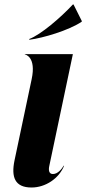

<svg xmlns="http://www.w3.org/2000/svg" viewBox="-20 -827 384 855"><path d="M121 -474.5 44.5 -112C29.5 -39 45.5 8 120.5 8C182.5 8 242.5 -32 265.5 -89H263.5C255.5 -75 237.5 -52 215.5 -52C197.5 -52 195.5 -70 199.5 -88L304.5 -586H90.5V-584.5C93.5 -584.5 142 -573 121 -474.5ZM304.5 -807C251.5 -750 161.5 -672 109.5 -653L111.5 -650C172.5 -658 284.5 -691 343.5 -730L344.5 -733L307.5 -807Z"/></svg>

Font: Beautique Display Medium
Style: Bold
Weight: 900
Italic angle: -12°
Designer: Nhat-Quang Ngo
Version: Version 1.100;Glyphs 3.2.3 (3260)